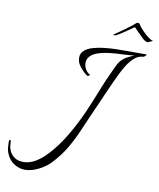

<svg xmlns="http://www.w3.org/2000/svg" viewBox="-316 -775 843 1015"><g transform="rotate(10 106.0 -267.0)"><path d="M-113 167Q-144 167 -172 149Q-200 131 -214 95Q-219 82 -220.5 67.5Q-222 53 -222 39Q-222 25 -217 25Q-212 25 -212 33Q-212 80 -188.5 104Q-165 128 -129 128Q-94 128 -61.5 108Q-29 88 -1 57Q46 6 84.5 -59.5Q123 -125 154 -195Q162 -212 177 -249.5Q192 -287 210 -331.5Q228 -376 245 -412Q260 -446 270.5 -466Q281 -486 299 -500Q317 -514 353 -528Q337 -527 323 -525.5Q309 -524 301 -524Q263 -523 225 -519Q187 -515 157 -504.5Q127 -494 114 -475Q105 -462 105 -445Q105 -428 114 -412Q123 -396 137 -389Q139 -387 139 -386Q139 -384 134.5 -381.5Q130 -379 125 -380Q117 -385 105 -396.5Q93 -408 83.5 -421Q74 -434 71 -443Q67 -455 67 -467Q67 -491 84.5 -506Q102 -521 130 -529Q158 -537 190.5 -540.5Q223 -544 253.5 -544.5Q284 -545 306 -545H414Q416 -545 416 -544Q416 -541 409.5 -535.5Q403 -530 401 -530Q373 -529 351.5 -509Q330 -489 314.5 -463.5Q299 -438 289 -417Q283 -405 270.5 -378.5Q258 -352 243.5 -318.5Q229 -285 214.5 -252Q200 -219 189 -195Q163 -135 140.5 -83.5Q118 -32 91 13Q64 58 24 101Q-1 128 -39.5 147.5Q-78 167 -113 167ZM413 -611Q403 -606 383 -623Q372 -633 356.5 -649Q341 -665 336 -670Q331 -678 324 -673Q319 -669 302.5 -657.5Q286 -646 269 -635Q252 -624 243 -619Q231 -613 223 -617Q252 -637 281.5 -658Q311 -679 336 -701H348Q358 -685 376.5 -665Q395 -645 416 -631Q420 -629 424 -626Q428 -623 434 -623V-620Q431 -619 423 -615.5Q415 -612 413 -611Z"/></g></svg>

Font: Italianno
Style: Regular
Weight: 400
Designer: Robert E. Leuschke
Foundry: Robert E. Leuschke
Version: Version 1.100; ttfautohint (v1.8.3)